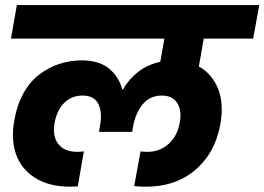

<svg xmlns="http://www.w3.org/2000/svg" viewBox="-20 -760 1034 751"><path d="M841.8 -273.9Q821.8 -161.1 742.2 -94Q662.6 -26.9 540 -29.8Q529.3 -29.8 504.9 -32.2L529.8 -168Q541.5 -166 556.2 -166Q604.5 -166 639.2 -196.8Q673.8 -227.5 683.1 -280.8Q691.9 -327.6 673.3 -356.9Q654.8 -386.2 612.8 -386.2Q566.9 -386.2 539.1 -353Q511.2 -319.8 501 -268.1L497.1 -244.1H367.2L371.1 -268.1Q380.9 -318.8 365 -352.5Q349.1 -386.2 303.2 -386.2Q259.3 -386.2 231 -357.4Q202.6 -328.6 193.8 -280.8Q184.1 -228 207.8 -197Q231.4 -166 284.2 -166Q292.5 -166 308.1 -168L284.2 -30.8Q270 -29.8 253.9 -29.8Q171.4 -29.8 116.7 -64.7Q62 -99.6 42.2 -158Q22.5 -216.3 36.1 -290Q46.4 -349.6 72 -395.5Q97.7 -441.4 133.8 -468.8Q169.9 -496.1 211.9 -510Q253.9 -523.9 299.8 -523.9Q367.2 -523.9 406.2 -491.9Q445.3 -460 458 -410.2H460.9Q483.9 -450.7 520.8 -479.2Q557.6 -507.8 606.9 -518.1L623 -608.9H22.9L45.9 -740.2H994.1L970.2 -608.9H776.9L757.8 -500Q809.1 -471.7 832.8 -413.3Q856.4 -355 841.8 -273.9Z"/></svg>

Font: Poppins
Style: Bold Italic
Weight: 700
Italic angle: -10°
Designer: Ninad Kale (Devanagari), Jonny Pinhorn (Latin)
Foundry: Indian Type Foundry
Version: Version 3.200;PS 1.000;hotconv 16.6.54;makeotf.lib2.5.65590